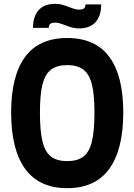

<svg xmlns="http://www.w3.org/2000/svg" viewBox="-20 -964 700 1000"><path d="M38 -378Q38 -569 110.5 -667.5Q183 -766 330 -766Q477 -766 549.5 -667.5Q622 -569 622 -378Q622 -185 549 -84.5Q476 16 330 16Q184 16 111 -84.5Q38 -185 38 -378ZM472 -378Q472 -472 458.5 -525Q445 -578 414 -601.5Q383 -625 330 -625Q277 -625 246 -601.5Q215 -578 201.5 -525Q188 -472 188 -378Q188 -281 201.5 -226.5Q215 -172 245.5 -148.5Q276 -125 330 -125Q384 -125 414.5 -148.5Q445 -172 458.5 -226.5Q472 -281 472 -378ZM267 -944Q287 -944 303.5 -939.5Q320 -935 340 -927Q353 -922 366 -918Q379 -914 390 -914Q409 -914 417 -920Q425 -926 425 -941H507Q507 -881 477.5 -848.5Q448 -816 392 -816Q372 -816 355.5 -820.5Q339 -825 319 -833Q306 -838 293 -842Q280 -846 269 -846Q250 -846 242 -840Q234 -834 234 -819H152Q152 -879 181.5 -911.5Q211 -944 267 -944Z"/></svg>

Font: Farro
Style: Bold
Weight: 700
Designer: Aceler Chua
Foundry: Grayscale Limited
Version: Version 1.101